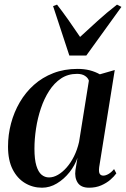

<svg xmlns="http://www.w3.org/2000/svg" viewBox="-20 -820 558 850"><path d="M419 -79.5Q416.5 -58.5 421.5 -50.5Q426.5 -42.5 437.5 -42.5Q447.5 -42.5 460 -49.5Q472.5 -56.5 485 -71.5L495 -52.5Q485.5 -39 468.5 -24.2Q451.5 -9.5 427.8 0.8Q404 11 374.5 11Q338.5 11 324 -11.2Q309.5 -33.5 314 -67L323 -121.5Q311.5 -87.5 287.5 -57.2Q263.5 -27 232 -8Q200.5 11 166 11Q125 11 90.8 -9.5Q56.5 -30 36 -70.2Q15.5 -110.5 15.5 -171Q15.5 -223.5 28.8 -273.5Q42 -323.5 67.5 -367.2Q93 -411 130.2 -444.2Q167.5 -477.5 216 -496.2Q264.5 -515 323 -515Q353 -515 377.2 -508.8Q401.5 -502.5 422 -491L488 -510ZM373.5 -463Q369.5 -475.5 356.2 -484.2Q343 -493 321 -493Q281 -493 250.5 -472.8Q220 -452.5 197.8 -418Q175.5 -383.5 161 -340.2Q146.5 -297 139.5 -250.8Q132.5 -204.5 132.5 -161.5Q132.5 -114.5 141 -86.5Q149.5 -58.5 164 -46.5Q178.5 -34.5 197 -34.5Q216.5 -34.5 236.5 -46Q256.5 -57.5 275 -78.5Q293.5 -99.5 307.8 -128.2Q322 -157 330 -191.5ZM287 -574 215 -793 232.5 -799.5Q256 -769.5 281.8 -733Q307.5 -696.5 334.5 -656.5Q372 -691 411.5 -727Q451 -763 498 -799.5L517.5 -789.5L362 -574Z"/></svg>

Font: Merriweather 144pt Medium
Style: Italic
Weight: 500
Italic angle: -7.8°
Version: Version 2.101